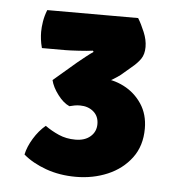

<svg xmlns="http://www.w3.org/2000/svg" viewBox="-40 -793 501 524"><g transform="rotate(5 210.0 -531.0)"><path d="M232.5 -456Q232.5 -477.5 217.8 -490Q203 -502.5 181 -502.5Q173 -502.5 166 -501.2Q159 -500 152 -498Q135 -505.5 119.8 -525.8Q104.5 -546 100 -565Q137 -573.5 168.8 -577.8Q200.5 -582 229 -582Q263.5 -582 294 -566.5Q324.5 -551 343.5 -522.5Q362.5 -494 362.5 -455Q362.5 -407.5 337.8 -374.5Q313 -341.5 273 -324.5Q233 -307.5 186 -307.5Q141.5 -307.5 104 -321Q66.5 -334.5 41.5 -356Q46 -377.5 60 -400.5Q74 -423.5 92.5 -439Q110 -426.5 130.5 -417.5Q151 -408.5 176 -408.5Q202 -408.5 217.2 -421.8Q232.5 -435 232.5 -456ZM284.5 -595.5Q269 -583.5 236.5 -566Q204 -548.5 167.5 -539.5L100 -565L162.5 -618.5Q173 -627 184.2 -636Q195.5 -645 205 -651.5L202.5 -654.5Q189 -652.5 164 -651Q139 -649.5 127.5 -649.5H63.5Q60 -662.5 58.8 -673.2Q57.5 -684 57.5 -693.5Q57.5 -706 60 -721.8Q62.5 -737.5 69 -754H318Q327.5 -738.5 336.2 -717.5Q345 -696.5 345 -677Q345 -657 336.2 -644.2Q327.5 -631.5 311.5 -618.5Z"/></g></svg>

Font: Signika Light
Style: Bold
Weight: 700
Version: Version 2.003;gftools[0.9.32]